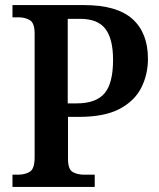

<svg xmlns="http://www.w3.org/2000/svg" viewBox="-20 -734 623 754"><path d="M29 0V-48H51Q78 -48 97 -59.5Q116 -71 116 -116V-602Q116 -644 97 -655Q78 -666 53 -666H29V-714H311Q439 -714 500 -659.5Q561 -605 561 -503Q561 -441 534.5 -389Q508 -337 449 -306Q390 -275 290 -275H247V-111Q247 -69 265.5 -58.5Q284 -48 310 -48H352V0ZM281 -328Q357 -328 390.5 -367.5Q424 -407 424 -499Q424 -581 394 -620.5Q364 -660 295 -660H246V-328Z"/></svg>

Font: Noto Serif Ethiopic SemiCondensed SemiBold
Style: Regular
Weight: 600
Width: 4
Designer: Monotype Design Team
Foundry: Monotype Imaging Inc.
Version: Version 2.102; ttfautohint (v1.8.4.7-5d5b)